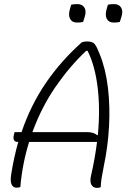

<svg xmlns="http://www.w3.org/2000/svg" viewBox="-20 -912 640 936"><path d="M79 0Q75 1 71 2Q67 3 60 3Q44 3 36.5 -13Q29 -29 35 -65Q48 -146 69 -220H67Q39 -220 48 -256L51 -268H85Q130 -400 203.5 -507.5Q277 -615 379 -706Q386 -708 392 -709Q398 -710 405 -710Q432 -710 442.5 -696Q453 -682 466 -648Q495 -577 506 -485.5Q517 -394 511.5 -295Q506 -196 486 -102Q478 -62 475 -42Q472 -22 471 0Q466 4 453 4Q434 4 425.5 -11.5Q417 -27 424 -57Q443 -139 453 -220H122Q106 -169 95 -113.5Q84 -58 79 0ZM405 -268Q436 -268 454 -253L457 -254Q469 -379 456 -486Q443 -593 407 -664H400Q321 -590 252 -490.5Q183 -391 138 -268ZM327 -889Q339 -892 357 -892Q381 -892 391.5 -875Q402 -858 393 -830L385 -805Q373 -802 355 -802Q332 -802 322 -819.5Q312 -837 321 -868ZM506 -889Q518 -892 536 -892Q560 -892 570.5 -875Q581 -858 572 -830L564 -805Q552 -802 534 -802Q511 -802 501 -819.5Q491 -837 500 -868Z"/></svg>

Font: Recursive Mn Csl St Lt
Style: Italic
Weight: 300
Italic angle: -15°
Monospace: yes
Version: Version 1.079;hotconv 1.0.112;makeotfexe 2.5.65598; ttfautoh